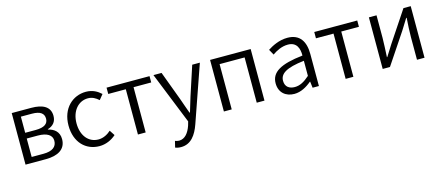

<svg xmlns="http://www.w3.org/2000/svg" viewBox="-52 -1130 4471 1942"><g transform="rotate(-15 2183.0 -159.0)"><path d="M94 0H307C432 0 518 -47 518 -154C518 -233 466 -270 405 -284V-288C460 -304 495 -342 495 -404C495 -501 417 -540 298 -540H94ZM174 -312V-481H289C378 -481 415 -450 415 -396C415 -344 377 -312 283 -312ZM174 -59V-252H290C387 -252 438 -217 438 -159C438 -95 391 -59 297 -59Z M867 13C932 13 994 -14 1041 -56L1005 -111C971 -80 925 -55 874 -55C770 -55 700 -141 700 -269C700 -398 775 -485 876 -485C921 -485 956 -465 988 -436L1031 -489C993 -524 944 -554 873 -554C736 -554 616 -450 616 -269C616 -91 725 13 867 13Z M1271 0H1352V-474H1537V-540H1087V-474H1271Z M1661 236C1766 236 1822 153 1858 51L2064 -540H1984L1883 -231C1868 -183 1852 -128 1837 -79H1832C1813 -129 1795 -184 1778 -231L1663 -540H1578L1796 3L1784 45C1760 115 1720 168 1658 168C1643 168 1627 163 1616 159L1600 225C1616 232 1637 236 1661 236Z M2171 0H2253V-474H2515V0H2596V-540H2171Z M2907 13C2975 13 3037 -22 3089 -66H3092L3100 0H3166V-335C3166 -465 3114 -554 2983 -554C2896 -554 2820 -514 2774 -484L2806 -426C2847 -455 2905 -486 2970 -486C3063 -486 3086 -414 3085 -341C2853 -315 2750 -257 2750 -139C2750 -41 2818 13 2907 13ZM2929 -53C2874 -53 2829 -79 2829 -144C2829 -218 2894 -264 3085 -286V-128C3030 -79 2983 -53 2929 -53Z M3446 0H3527V-474H3712V-540H3262V-474H3446Z M3834 0H3910L4124 -320C4145 -353 4176 -403 4197 -437H4202C4197 -366 4193 -294 4193 -236V0H4272V-540H4196L3983 -220C3962 -187 3931 -137 3910 -104H3906C3909 -174 3914 -247 3914 -304V-540H3834Z"/></g></svg>

Font: Noto Sans CJK SC DemiLight
Style: Regular
Weight: 350
Designer: Ryoko NISHIZUKA 西塚涼子 (kana, bopomofo & ideographs); Paul D. Hunt (Latin, Greek & Cyrillic); Sandoll Communications 산돌커뮤니
Foundry: Adobe
Version: Version 2.004;hotconv 1.0.118;makeotfexe 2.5.65603